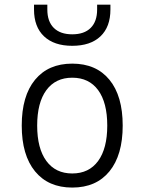

<svg xmlns="http://www.w3.org/2000/svg" viewBox="-20 -803 626 832"><path d="M293 9.8Q189.5 9.8 131.8 -60.5Q74.2 -130.9 74.2 -258.8Q74.2 -387.2 131.8 -457.3Q189.5 -527.3 293 -527.3Q397 -527.3 454.3 -457.3Q511.7 -387.2 511.7 -258.8Q511.7 -130.9 454.3 -60.5Q397 9.8 293 9.8ZM293 -51.3Q365.7 -51.3 405.3 -105.5Q444.8 -159.7 444.8 -258.8Q444.8 -358.4 405.3 -412.4Q365.7 -466.3 293 -466.3Q220.7 -466.3 180.9 -412.4Q141.1 -358.4 141.1 -258.8Q141.1 -159.7 180.9 -105.5Q220.7 -51.3 293 -51.3ZM293 -604.5Q214.4 -604.5 170.9 -645.5Q127.4 -686.5 127.4 -761.7V-782.7H185.1V-761.7Q185.1 -710 213.1 -682.1Q241.2 -654.3 293 -654.3Q345.2 -654.3 373 -682.1Q400.9 -710 400.9 -761.7V-782.7H458.5V-761.7Q458.5 -686.5 415.3 -645.5Q372.1 -604.5 293 -604.5Z"/></svg>

Font: Caskaydia Cove Light
Style: Regular
Weight: 300
Monospace: yes
Designer: Aaron Bell
Foundry: Saja Typeworks
Version: Version 4.300; ttfautohint (v1.8.3)